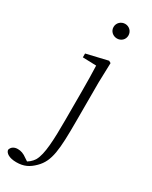

<svg xmlns="http://www.w3.org/2000/svg" viewBox="-331 -806 891 1129"><g transform="rotate(30 115.0 -241.5)"><path d="M6 271C56 271 89 255 124 220C185 160 191 78 191 -114V-377L195 -511L181 -519L37 -485V-459L129 -456C131 -405 132 -349 132 -281V-92C132 46 128 146 100 195C86 218 65 234 44 243V253H75V246L40 223C16 205 -3 199 -24 199C-49 199 -67 211 -72 232C-69 252 -44 271 6 271ZM155 -655C182 -655 205 -675 205 -704C205 -733 182 -754 155 -754C128 -754 104 -733 104 -704C104 -675 128 -655 155 -655Z"/></g></svg>

Font: Source Han Serif CN VF
Style: Regular
Weight: 250
Designer: Ryoko NISHIZUKA 西塚涼子 (kana & ideographs); Frank Grießhammer (Latin, Greek & Cyrillic); Wenlong ZHANG 张文龙 (bopomofo); San
Foundry: Adobe
Version: Version 2.002;hotconv 1.1.0;makeotfexe 2.6.0